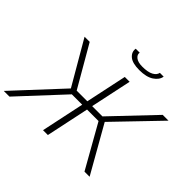

<svg xmlns="http://www.w3.org/2000/svg" viewBox="-234 -1172 1428 1428"><g transform="rotate(45 479.5 -458.0)"><path d="M-32 0 308 -366 108 -710H162L350 -385H462L531 -710H582L513 -385H621L930 -710H991L662 -368L871 0H817L625 -340H504L432 0H381L453 -340H344L28 0ZM571 -822Q498 -822 466 -849.5Q434 -877 440 -916H482Q477 -893 499.5 -874.5Q522 -856 569 -856Q627 -856 658 -872.5Q689 -889 694 -916H734Q728 -877 686.5 -849.5Q645 -822 571 -822Z"/></g></svg>

Font: Raleway Light
Style: Italic
Weight: 300
Italic angle: -12°
Designer: Matt McInerney, Pablo Impallari, Rodrigo Fuenzalida
Foundry: Matt McInerney, Pablo Impallari, Rodrigo Fuenzalida
Version: Version 4.026